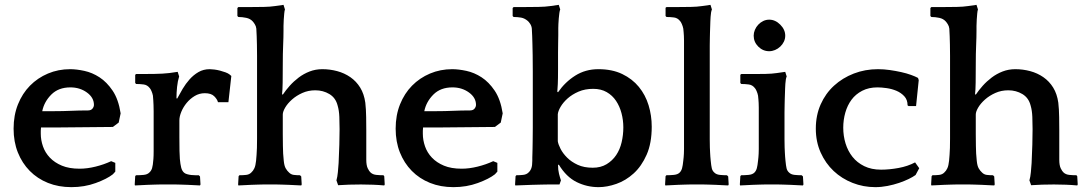

<svg xmlns="http://www.w3.org/2000/svg" viewBox="-20 -760 4469 791"><path d="M469 -255 445 -237Q391 -237 338.5 -236Q286 -235 231 -235H149Q148 -228 148 -221.5Q148 -215 148 -209Q148 -183 157 -157Q166 -131 185.5 -110.5Q205 -90 235 -77.5Q265 -65 308 -65Q339 -65 373.5 -73.5Q408 -82 438 -96L455 -89V-53L445 -42Q421 -23 374.5 -6Q328 11 274 11Q221 11 177.5 -6.5Q134 -24 102.5 -56Q71 -88 53.5 -132Q36 -176 36 -230Q36 -285 54 -330Q72 -375 103.5 -407Q135 -439 177.5 -457Q220 -475 269 -475Q295 -475 327.5 -468Q360 -461 390 -441.5Q420 -422 444 -386.5Q468 -351 477 -293ZM270 -400Q221 -400 191.5 -370.5Q162 -341 154 -302H204Q239 -302 273 -303.5Q307 -305 342 -305Q355 -305 361 -312.5Q367 -320 367 -328Q367 -358 338 -379Q309 -400 270 -400Z M710 -354Q720 -373 732.5 -394Q745 -415 761 -433Q777 -451 797.5 -463Q818 -475 844 -475Q852 -475 863.5 -473.5Q875 -472 886.5 -469Q898 -466 909 -462Q920 -458 926 -453L933 -447L921 -339H878Q875 -351 862.5 -363.5Q850 -376 824 -376Q801 -376 782 -364.5Q763 -353 749 -336Q735 -319 727 -299.5Q719 -280 719 -264V-195Q719 -157 719.5 -138Q720 -119 721 -105Q723 -83 726.5 -69.5Q730 -56 738 -49Q742 -45 750.5 -42.5Q759 -40 768 -39Q777 -38 785.5 -38Q794 -38 799 -38L804 -33L806 0L804 4Q798 4 784 3Q770 2 754 1.5Q738 1 724 0.5Q710 0 704 0H640Q633 0 618.5 0.5Q604 1 588 1.5Q572 2 557.5 3Q543 4 536 4L535 0L537 -34L540 -38Q557 -38 572 -39.5Q587 -41 595 -49Q603 -56 606.5 -67Q610 -78 612 -105Q613 -117 613 -137Q613 -157 613 -193V-266Q613 -287 613 -301.5Q613 -316 612.5 -327Q612 -338 611.5 -347Q611 -356 610 -366Q608 -376 604 -385Q600 -394 597 -397Q587 -410 572 -412Q557 -414 541 -414L537 -418V-452L541 -455H559Q581 -455 616 -455.5Q651 -456 677 -459L712 -464L718 -445Q712 -426 709.5 -402Q707 -378 707 -355Z M1366 -17Q1370 -30 1372 -51Q1374 -72 1375 -88Q1377 -126 1378 -164Q1379 -202 1379 -228Q1379 -251 1378 -278Q1377 -305 1371 -325Q1363 -357 1337 -372.5Q1311 -388 1279 -388Q1250 -388 1225.5 -377Q1201 -366 1183 -350Q1165 -334 1155 -317Q1145 -300 1145 -288Q1145 -237 1145 -207.5Q1145 -178 1145.5 -159Q1146 -140 1146.5 -127.5Q1147 -115 1149 -98Q1151 -77 1157 -66.5Q1163 -56 1171 -49Q1179 -41 1190 -39.5Q1201 -38 1216 -38L1221 -33L1223 0L1221 4Q1214 4 1200 3Q1186 2 1170 1.5Q1154 1 1140 0.5Q1126 0 1119 0H1065Q1058 0 1043.5 0.5Q1029 1 1013.5 1.5Q998 2 983.5 3Q969 4 962 4L961 0L963 -34L966 -38Q982 -38 994.5 -39.5Q1007 -41 1015 -49Q1023 -56 1028 -67Q1033 -78 1035 -98Q1036 -110 1037 -122Q1038 -134 1038.5 -150.5Q1039 -167 1039 -189.5Q1039 -212 1039 -244V-464Q1039 -503 1039 -530Q1039 -557 1038.5 -576.5Q1038 -596 1037.5 -611.5Q1037 -627 1036 -642Q1035 -652 1029.5 -660.5Q1024 -669 1021 -672Q1011 -683 994.5 -686.5Q978 -690 962 -690L958 -694V-727L962 -731H1018Q1041 -731 1067 -731.5Q1093 -732 1113 -735L1148 -740L1154 -721Q1152 -716 1151 -704.5Q1150 -693 1149 -679.5Q1148 -666 1148 -653.5Q1148 -641 1148 -634Q1148 -608 1146.5 -574Q1145 -540 1145 -495Q1145 -453 1144.5 -420Q1144 -387 1142 -372L1145 -370Q1157 -388 1173.5 -406.5Q1190 -425 1210.5 -440.5Q1231 -456 1255.5 -465.5Q1280 -475 1308 -475Q1339 -475 1369 -467Q1399 -459 1423.5 -442Q1448 -425 1464 -399Q1480 -373 1485 -337Q1488 -311 1488.5 -277.5Q1489 -244 1489 -223V-102Q1489 -79 1495 -66.5Q1501 -54 1507 -49Q1516 -41 1530 -39.5Q1544 -38 1560 -38L1563 -34L1565 0L1563 4Q1542 2 1517 1Q1492 0 1467 0Q1416 0 1373 3Z M2043 -255 2019 -237Q1965 -237 1912.5 -236Q1860 -235 1805 -235H1723Q1722 -228 1722 -221.5Q1722 -215 1722 -209Q1722 -183 1731 -157Q1740 -131 1759.5 -110.5Q1779 -90 1809 -77.5Q1839 -65 1882 -65Q1913 -65 1947.5 -73.5Q1982 -82 2012 -96L2029 -89V-53L2019 -42Q1995 -23 1948.5 -6Q1902 11 1848 11Q1795 11 1751.5 -6.5Q1708 -24 1676.5 -56Q1645 -88 1627.5 -132Q1610 -176 1610 -230Q1610 -285 1628 -330Q1646 -375 1677.5 -407Q1709 -439 1751.5 -457Q1794 -475 1843 -475Q1869 -475 1901.5 -468Q1934 -461 1964 -441.5Q1994 -422 2018 -386.5Q2042 -351 2051 -293ZM1844 -400Q1795 -400 1765.5 -370.5Q1736 -341 1728 -302H1778Q1813 -302 1847 -303.5Q1881 -305 1916 -305Q1929 -305 1935 -312.5Q1941 -320 1941 -328Q1941 -358 1912 -379Q1883 -400 1844 -400Z M2279 -80Q2279 -60 2283 -44Q2287 -28 2291 -17L2285 0H2239Q2229 0 2210.5 0.5Q2192 1 2171 1.5Q2150 2 2131.5 3Q2113 4 2103 4L2102 0L2104 -34L2107 -38Q2121 -38 2135 -39.5Q2149 -41 2157 -49Q2165 -56 2169 -67Q2173 -78 2173 -98V-111Q2173 -120 2173.5 -128Q2174 -136 2174 -148.5Q2174 -161 2174.5 -181Q2175 -201 2175 -234V-464Q2175 -505 2174.5 -532Q2174 -559 2173.5 -578Q2173 -597 2172.5 -611Q2172 -625 2171 -642Q2170 -653 2164 -662Q2158 -671 2154 -674Q2141 -685 2126.5 -687.5Q2112 -690 2096 -690L2092 -694V-727L2096 -731H2146Q2169 -731 2198 -731.5Q2227 -732 2247 -735L2282 -740L2288 -721Q2286 -717 2284.5 -706.5Q2283 -696 2282 -684Q2281 -672 2280.5 -661Q2280 -650 2280 -644Q2280 -628 2280 -615.5Q2280 -603 2279.5 -586Q2279 -569 2279 -543.5Q2279 -518 2279 -476Q2279 -433 2278 -413.5Q2277 -394 2276 -382L2279 -380Q2308 -422 2350 -448.5Q2392 -475 2445 -475Q2502 -475 2543.5 -455Q2585 -435 2612 -402Q2639 -369 2652 -326.5Q2665 -284 2665 -238Q2665 -170 2644 -122.5Q2623 -75 2590.5 -45.5Q2558 -16 2519.5 -2.5Q2481 11 2446 11Q2398 11 2355.5 -10Q2313 -31 2282 -82ZM2548 -235Q2548 -265 2540.5 -293.5Q2533 -322 2518 -344.5Q2503 -367 2479.5 -380.5Q2456 -394 2424 -394Q2390 -394 2363.5 -382.5Q2337 -371 2318.5 -354.5Q2300 -338 2289.5 -320Q2279 -302 2278 -289V-178Q2280 -165 2289.5 -146.5Q2299 -128 2316.5 -110.5Q2334 -93 2360 -81Q2386 -69 2422 -69Q2455 -69 2479 -83.5Q2503 -98 2518.5 -121Q2534 -144 2541 -174Q2548 -204 2548 -235Z M2980 4Q2973 4 2959 3Q2945 2 2929 1.5Q2913 1 2899 0.5Q2885 0 2878 0H2824Q2817 0 2802.5 0.5Q2788 1 2772.5 1.5Q2757 2 2742.5 3Q2728 4 2721 4L2720 0L2722 -34L2725 -38Q2740 -38 2756 -39.5Q2772 -41 2780 -49Q2787 -56 2790 -67Q2793 -78 2795 -98Q2796 -105 2796.5 -112Q2797 -119 2797.5 -127Q2798 -135 2798 -146Q2798 -157 2798 -173V-562Q2798 -581 2798 -592.5Q2798 -604 2797.5 -612Q2797 -620 2796.5 -626.5Q2796 -633 2795 -642Q2793 -652 2789 -661Q2785 -670 2782 -673Q2772 -686 2757 -688Q2742 -690 2726 -690L2722 -694V-728L2726 -731H2777Q2800 -731 2826 -731.5Q2852 -732 2872 -735L2907 -740L2913 -721Q2911 -717 2909.5 -708.5Q2908 -700 2907.5 -690.5Q2907 -681 2906.5 -671.5Q2906 -662 2906 -656Q2906 -648 2905.5 -641.5Q2905 -635 2905 -626.5Q2905 -618 2904.5 -605Q2904 -592 2904 -573V-185Q2904 -165 2904.5 -152.5Q2905 -140 2905.5 -131Q2906 -122 2906.5 -114.5Q2907 -107 2908 -98Q2910 -77 2912.5 -66.5Q2915 -56 2923 -49Q2931 -41 2945.5 -39.5Q2960 -38 2975 -38L2980 -33L2982 0Z M3288 4Q3281 4 3267 3Q3253 2 3237 1.5Q3221 1 3207 0.5Q3193 0 3186 0H3132Q3125 0 3110.5 0.5Q3096 1 3080.5 1.5Q3065 2 3050.5 3Q3036 4 3029 4L3028 0L3030 -34L3033 -38Q3048 -38 3064 -39.5Q3080 -41 3088 -49Q3095 -56 3098 -67Q3101 -78 3103 -98Q3104 -105 3104.5 -112Q3105 -119 3105.5 -127Q3106 -135 3106 -146Q3106 -157 3106 -173V-286Q3106 -305 3106 -316.5Q3106 -328 3105.5 -336Q3105 -344 3104.5 -350.5Q3104 -357 3103 -366Q3101 -376 3097 -385Q3093 -394 3090 -397Q3080 -410 3065 -412Q3050 -414 3034 -414L3030 -418V-452L3034 -455H3085Q3108 -455 3134 -455.5Q3160 -456 3180 -459L3215 -464L3221 -445Q3219 -441 3217.5 -432.5Q3216 -424 3215.5 -414.5Q3215 -405 3214.5 -395.5Q3214 -386 3214 -380Q3214 -372 3213.5 -365.5Q3213 -359 3213 -350.5Q3213 -342 3212.5 -329Q3212 -316 3212 -297V-185Q3212 -165 3212.5 -152.5Q3213 -140 3213.5 -131Q3214 -122 3214.5 -114.5Q3215 -107 3216 -98Q3218 -77 3220.5 -66.5Q3223 -56 3231 -49Q3239 -41 3253.5 -39.5Q3268 -38 3283 -38L3288 -33L3290 0ZM3085 -613Q3085 -625 3090 -637Q3095 -649 3104 -658.5Q3113 -668 3124.5 -673.5Q3136 -679 3149 -679Q3174 -679 3194.5 -658.5Q3215 -638 3215 -613Q3215 -600 3209.5 -588.5Q3204 -577 3194.5 -568Q3185 -559 3173 -554Q3161 -549 3149 -549Q3123 -549 3104 -568Q3085 -587 3085 -613Z M3723 -323 3719 -326Q3719 -349 3705.5 -363.5Q3692 -378 3673 -386Q3654 -394 3632.5 -397Q3611 -400 3595 -400Q3559 -400 3532 -386Q3505 -372 3488 -349Q3471 -326 3462.5 -296Q3454 -266 3454 -234Q3454 -200 3463.5 -169Q3473 -138 3492 -114Q3511 -90 3540.5 -75.5Q3570 -61 3610 -61Q3644 -61 3682 -68Q3720 -75 3750 -91L3767 -67L3752 -39Q3741 -31 3723.5 -22.5Q3706 -14 3684 -6.5Q3662 1 3636.5 6Q3611 11 3586 11Q3537 11 3492.5 -6.5Q3448 -24 3414.5 -55.5Q3381 -87 3361 -131.5Q3341 -176 3341 -230Q3341 -285 3361 -330Q3381 -375 3416 -407Q3451 -439 3497.5 -457Q3544 -475 3597 -475Q3621 -475 3645.5 -471.5Q3670 -468 3692.5 -463Q3715 -458 3733 -451.5Q3751 -445 3762 -439L3765 -430L3754 -323Z M4221 -17Q4225 -30 4227 -51Q4229 -72 4230 -88Q4232 -126 4233 -164Q4234 -202 4234 -228Q4234 -251 4233 -278Q4232 -305 4226 -325Q4218 -357 4192 -372.5Q4166 -388 4134 -388Q4105 -388 4080.5 -377Q4056 -366 4038 -350Q4020 -334 4010 -317Q4000 -300 4000 -288Q4000 -237 4000 -207.5Q4000 -178 4000.5 -159Q4001 -140 4001.5 -127.5Q4002 -115 4004 -98Q4006 -77 4012 -66.5Q4018 -56 4026 -49Q4034 -41 4045 -39.5Q4056 -38 4071 -38L4076 -33L4078 0L4076 4Q4069 4 4055 3Q4041 2 4025 1.5Q4009 1 3995 0.5Q3981 0 3974 0H3920Q3913 0 3898.5 0.5Q3884 1 3868.5 1.5Q3853 2 3838.5 3Q3824 4 3817 4L3816 0L3818 -34L3821 -38Q3837 -38 3849.5 -39.5Q3862 -41 3870 -49Q3878 -56 3883 -67Q3888 -78 3890 -98Q3891 -110 3892 -122Q3893 -134 3893.5 -150.5Q3894 -167 3894 -189.5Q3894 -212 3894 -244V-464Q3894 -503 3894 -530Q3894 -557 3893.5 -576.5Q3893 -596 3892.5 -611.5Q3892 -627 3891 -642Q3890 -652 3884.5 -660.5Q3879 -669 3876 -672Q3866 -683 3849.5 -686.5Q3833 -690 3817 -690L3813 -694V-727L3817 -731H3873Q3896 -731 3922 -731.5Q3948 -732 3968 -735L4003 -740L4009 -721Q4007 -716 4006 -704.5Q4005 -693 4004 -679.5Q4003 -666 4003 -653.5Q4003 -641 4003 -634Q4003 -608 4001.5 -574Q4000 -540 4000 -495Q4000 -453 3999.5 -420Q3999 -387 3997 -372L4000 -370Q4012 -388 4028.5 -406.5Q4045 -425 4065.5 -440.5Q4086 -456 4110.5 -465.5Q4135 -475 4163 -475Q4194 -475 4224 -467Q4254 -459 4278.5 -442Q4303 -425 4319 -399Q4335 -373 4340 -337Q4343 -311 4343.5 -277.5Q4344 -244 4344 -223V-102Q4344 -79 4350 -66.5Q4356 -54 4362 -49Q4371 -41 4385 -39.5Q4399 -38 4415 -38L4418 -34L4420 0L4418 4Q4397 2 4372 1Q4347 0 4322 0Q4271 0 4228 3Z"/></svg>

Font: QuattrocentoBold
Style: Bold
Weight: 700
Designer: Pablo Impallari
Foundry: Pablo Impallari, Igino Marini, Branda Gallo
Version: Version 2.000